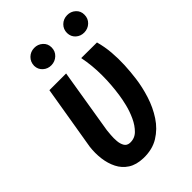

<svg xmlns="http://www.w3.org/2000/svg" viewBox="-218 -806 904 904"><g transform="rotate(-45 233.5 -354.5)"><path d="M97.7 -528.3H209L155.8 -204.1Q154.8 -193.4 153.1 -174.1Q151.4 -154.8 153.1 -134.5Q154.8 -114.3 163.1 -100.1Q171.4 -85.9 189.9 -84.5Q221.2 -83 242.9 -104.2Q264.6 -125.5 279.5 -157.7Q294.4 -189.9 302.5 -222.9Q310.5 -255.9 313.5 -278.3Q322.8 -339.8 322.8 -403.8Q322.8 -467.8 310.5 -529.3L415 -528.8Q426.3 -487.8 429.7 -445.8Q433.1 -403.8 431.2 -361.6Q429.2 -319.3 423.8 -278.3Q417.5 -229 401.1 -177.5Q384.8 -126 356.4 -82.8Q328.1 -39.6 285.6 -13.4Q243.2 12.7 184.6 11.2Q138.7 9.8 109.4 -9.3Q80.1 -28.3 64.5 -59.3Q48.8 -90.3 43.9 -128.4Q39.1 -166.5 43.9 -206.1ZM127.9 -660.2Q128.4 -685.5 145.5 -702.4Q162.6 -719.2 187.5 -719.7Q211.9 -720.2 229.7 -704.3Q247.6 -688.5 247.6 -663.6Q247.6 -638.2 230 -621.6Q212.4 -605 188 -604.5Q163.6 -604 146 -619.9Q128.4 -635.7 127.9 -660.2ZM346.7 -659.7Q346.7 -685.1 363.8 -701.9Q380.9 -718.8 406.2 -719.2Q430.7 -719.7 448.5 -703.6Q466.3 -687.5 465.8 -662.6Q465.8 -637.7 448.5 -621.1Q431.2 -604.5 406.7 -604Q382.3 -603.5 364.7 -619.1Q347.2 -634.8 346.7 -659.7Z"/></g></svg>

Font: Roboto Condensed Medium
Style: Italic
Weight: 500
Italic angle: -12°
Designer: Christian Robertson
Foundry: Google
Version: Version 3.0; 2020